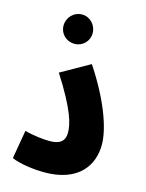

<svg xmlns="http://www.w3.org/2000/svg" viewBox="-116 -829 686 905"><g transform="rotate(15 227.0 -376.5)"><path d="M171 -616C210 -616 241 -647 241 -686C241 -726 210 -759 171 -759C130 -759 99 -726 99 -686C99 -647 130 -616 171 -616ZM30 -21C70 -2 147 6 189 6C356 6 419 -88 419 -190C419 -272 369 -404 275 -545L135 -466C235 -310 250 -244 250 -204C250 -158 222 -143 175 -143C146 -143 92 -149 54 -160Z"/></g></svg>

Font: Noto Sans Arabic UI XCn XBd
Style: Regular
Weight: 800
Width: 2
Designer: Monotype Design Team, Nadine Chahine and Nizar Qandah
Foundry: Monotype Imaging Inc.
Version: Version 2.010